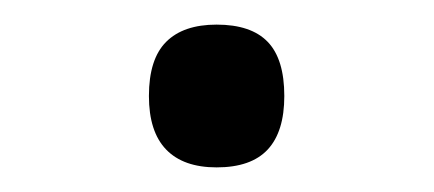

<svg xmlns="http://www.w3.org/2000/svg" viewBox="-20 -109 353 156"><path d="M156 27Q129 27 115 12.5Q101 -2 101 -31Q101 -61 115 -75Q129 -89 156 -89Q184 -89 197.5 -75Q211 -61 211 -31Q211 -2 197.5 12.5Q184 27 156 27Z"/></svg>

Font: Playwrite US Modern Light
Style: Regular
Weight: 300
Designer: Veronika Burian, José Scaglione
Foundry: TypeTogether
Version: Version 1.003